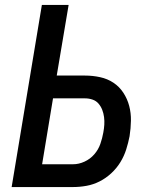

<svg xmlns="http://www.w3.org/2000/svg" viewBox="-20 -755 640 775"><path d="M27 0 149 -735H257L209 -450H323Q354 -450 384 -443.5Q414 -437 438 -421Q462 -405 478 -380.5Q494 -356 501.5 -327.5Q509 -299 508.5 -268Q508 -237 503 -205Q498 -179 489.5 -152Q481 -125 466 -100.5Q451 -76 429.5 -56Q408 -36 382.5 -23Q357 -10 329.5 -5Q302 0 275 0ZM150 -92H275Q298 -92 321 -102.5Q344 -113 360.5 -132Q377 -151 385 -174Q393 -197 397 -220Q400 -236 401 -251.5Q402 -267 400 -282.5Q398 -298 392.5 -312Q387 -326 377.5 -337Q368 -348 353.5 -353Q339 -358 323 -358H194Z"/></svg>

Font: Iosevka SS04 SmBd Ex Obl
Style: Regular
Weight: 600
Width: 7
Italic angle: -9°
Monospace: yes
Designer: Belleve Invis
Foundry: Belleve Invis
Version: Version 19.0.0; ttfautohint (v1.8.4)